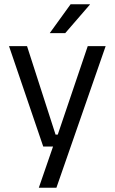

<svg xmlns="http://www.w3.org/2000/svg" viewBox="-20 -703 534 895"><path d="M239 -75.5H285.5L243 -57L389 -488H472.5L243 172H161L238 -51L273.5 -20H181.5L22 -488H106ZM212.5 -549.5 309 -683H399V-681.5L284 -548.5H212.5Z"/></svg>

Font: Anek Devanagari Medium
Style: Regular
Weight: 400
Version: Version 1.003